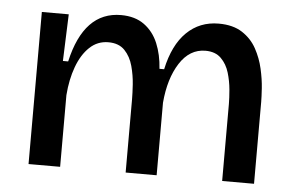

<svg xmlns="http://www.w3.org/2000/svg" viewBox="-43 -593 1000 654"><g transform="rotate(5 457.0 -266.5)"><path d="M76 0V-520H168L162 -360H180Q219 -533 346 -533Q394 -533 425.5 -510Q457 -487 473 -448.5Q489 -410 492 -362H508Q526 -446 570.5 -489.5Q615 -533 680 -533Q729 -533 760.5 -512.5Q792 -492 809.5 -460Q827 -428 835 -392.5Q843 -357 845 -326.5Q847 -296 847 -280V0H738V-263Q738 -283 735.5 -312Q733 -341 724.5 -369.5Q716 -398 696.5 -417.5Q677 -437 643 -437Q589 -437 555 -384Q521 -331 514 -248V0H408V-250Q408 -270 406 -301Q404 -332 395.5 -363.5Q387 -395 367 -416Q347 -437 311 -437Q274 -437 247 -411.5Q220 -386 204 -342.5Q188 -299 184 -245V0Z"/></g></svg>

Font: Bricolage Grotesque 10pt Medium
Style: Regular
Weight: 500
Designer: Mathieu Triay
Foundry: Atelier Triay
Version: Version 1.000; ttfautohint (v1.8.4.7-5d5b);gftools[0.9.32]